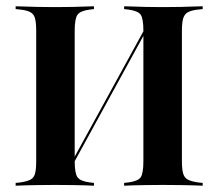

<svg xmlns="http://www.w3.org/2000/svg" viewBox="-20 -591 694 611"><path d="M95.2 -369.4V-492.7Q95.2 -518.5 91.5 -532.3Q87.9 -546 77 -552Q66.1 -558.1 45.2 -560.5L29.8 -562.1V-571Q41.9 -571 59.3 -570.2Q76.6 -569.4 98.8 -569Q121 -568.5 146 -568.5H156.5H166.9Q191.9 -568.5 212.9 -569Q233.9 -569.4 250.8 -570.2Q267.7 -571 279 -571V-562.1L265.3 -560.5Q235.5 -556.5 226.6 -544Q217.7 -531.5 217.7 -492.7V-369.4ZM436.3 -201.6V-492.7Q436.3 -531.5 427.8 -544Q419.4 -556.5 388.7 -560.5L375 -562.1V-571Q387.1 -571 403.6 -570.2Q420.2 -569.4 441.9 -569Q463.7 -568.5 487.9 -568.5H498.4H508.9Q533.9 -568.5 555.6 -569Q577.4 -569.4 595.2 -570.2Q612.9 -571 625 -571V-562.1L609.7 -560.5Q588.7 -558.1 577.8 -552Q566.9 -546 562.9 -532.3Q558.9 -518.5 558.9 -492.7V-201.6ZM146 -2.4Q121 -2.4 98.8 -2Q76.6 -1.6 59.3 -1.2Q41.9 -0.8 29.8 0V-8.9L45.2 -10.5Q66.1 -13.7 77 -19.4Q87.9 -25 91.5 -38.7Q95.2 -52.4 95.2 -78.2V-425.8H217.7V-78.2Q217.7 -39.5 226.6 -27Q235.5 -14.5 265.3 -10.5L279 -8.9V0Q267.7 -0.8 250.8 -1.2Q233.9 -1.6 212.9 -2Q191.9 -2.4 166.9 -2.4H156.5ZM198.4 -42.7V-57.3L456.5 -528.2V-513.7ZM487.9 -2.4Q463.7 -2.4 441.9 -2Q420.2 -1.6 403.6 -1.2Q387.1 -0.8 375 0V-8.9L388.7 -10.5Q419.4 -14.5 427.8 -27Q436.3 -39.5 436.3 -78.2V-201.6H558.9V-78.2Q558.9 -52.4 562.9 -38.7Q566.9 -25 577.8 -19.4Q588.7 -13.7 609.7 -10.5L625 -8.9V0Q612.9 -0.8 595.2 -1.2Q577.4 -1.6 555.6 -2Q533.9 -2.4 508.9 -2.4H498.4Z"/></svg>

Font: Playfair 144pt SemiCondensed
Style: Bold
Weight: 700
Width: 4
Designer: Claus Eggers Sørensen
Foundry: Claus Eggers Sørensen
Version: Version 2.203